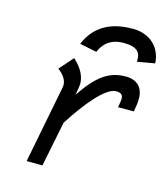

<svg xmlns="http://www.w3.org/2000/svg" viewBox="-109 -809 779 894"><g transform="rotate(15 281.0 -362.0)"><path d="M396.5 -648.9C467.3 -648.9 479 -622.1 479 -586.9C479 -585 479 -582.5 478.5 -580.1L562.5 -594.7V-602.5C555.2 -675.8 500 -723.6 421.9 -723.6C342.8 -723.6 247.1 -702.1 202.1 -592.3L284.2 -575.7C308.6 -632.8 351.1 -648.9 396.5 -648.9ZM242.2 -356.9C243.7 -365.2 250.5 -402.3 250.5 -410.2C250.5 -464.4 214.4 -500 192.4 -521L133.8 -454.6C164.1 -431.6 176.8 -409.2 176.8 -386.2C176.8 -381.8 176.3 -377.4 175.3 -373L102.5 -0.5L178.7 0L222.7 -217.8C292.5 -326.7 371.6 -422.4 420.9 -422.4C447.3 -422.4 454.6 -411.6 454.6 -395C454.6 -383.3 451.2 -369.1 448.7 -353H524.9C524.9 -354 525.4 -355 525.4 -356C529.8 -378.4 532.2 -398.9 532.2 -417C532.2 -469.7 501 -500.5 447.8 -500.5C372.1 -500.5 314.5 -466.3 242.2 -356.9Z"/></g></svg>

Font: Fantasque Sans Mono
Style: RegItalic
Weight: 400
Italic angle: -11°
Monospace: yes
Designer: Jany Belluz
Version: Version 1.6.3